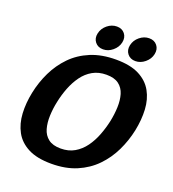

<svg xmlns="http://www.w3.org/2000/svg" viewBox="-153 -971 988 1097"><g transform="rotate(20 341.0 -422.5)"><path d="M283.7 10Q196.7 10 142.5 -18Q88.3 -46 62 -94.5Q35.7 -143 32.3 -205Q29 -267 43 -334Q57 -402 86.8 -463.5Q116.7 -525 163.5 -573Q210.3 -621 276.5 -648.5Q342.7 -676 429.7 -676Q516.7 -676 570.5 -648.5Q624.3 -621 651 -573Q677.7 -525 681 -463.5Q684.3 -402 670.3 -334Q656.3 -267 626.5 -205Q596.7 -143 549.5 -94.5Q502.3 -46 436.5 -18Q370.7 10 283.7 10ZM304.3 -90Q352.3 -90 388.2 -111Q424 -132 449.7 -167.3Q475.3 -202.7 492 -246.2Q508.7 -289.7 518.3 -334Q527.7 -379 529.3 -422Q531 -465 520.7 -500Q510.3 -535 483.2 -555.5Q456 -576 408 -576Q360 -576 324.2 -555.5Q288.3 -535 263 -500Q237.7 -465 221 -422Q204.3 -379 195 -334Q185.3 -289.7 183.7 -246.2Q182 -202.7 192 -167.3Q202 -132 229.2 -111Q256.3 -90 304.3 -90ZM338 -705.3Q306.7 -705.3 289.3 -727.3Q272 -749.3 278.7 -780.3Q285.5 -812 311.9 -833.7Q338.3 -855.3 369.6 -855.3Q400.8 -855.3 418.1 -833.7Q435.3 -812 428.7 -780.3Q422 -749.3 395.6 -727.3Q369.3 -705.3 338 -705.3ZM534.6 -705.3Q503.3 -705.3 486 -727.3Q468.7 -749.3 475.3 -780.3Q482.2 -812 508.6 -833.7Q535 -855.3 566.2 -855.3Q597.5 -855.3 614.7 -833.7Q632 -812 625.3 -780.3Q618.7 -749.3 592.3 -727.3Q565.9 -705.3 534.6 -705.3Z"/></g></svg>

Font: Epunda Slab Light
Style: Italic
Weight: 300
Italic angle: -12°
Designer: Simon Atzbach
Foundry: typofactur
Version: Version 1.102